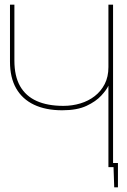

<svg xmlns="http://www.w3.org/2000/svg" viewBox="-20 -720 548 827"><path d="M457 -18V0H469L472 87H488V-18ZM467 -700H447V-431Q447 -389 431 -358Q415 -327 388 -306Q361 -285 326 -274.5Q291 -264 253 -264Q185 -264 138 -285Q91 -306 66.5 -349Q42 -392 42 -459V-700H23V-454Q23 -386 49.5 -339.5Q76 -293 126.5 -269Q177 -245 248 -245Q312 -245 352.5 -264Q393 -283 416 -308Q439 -333 447 -351V0H467Z"/></svg>

Font: Advent Pro Thin
Style: Regular
Weight: 250
Version: Version 3.000